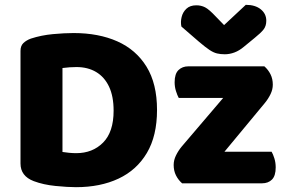

<svg xmlns="http://www.w3.org/2000/svg" viewBox="-20 -760 1187 796"><path d="M451 -301Q451 -213 407.5 -169Q364 -125 296 -125Q283 -125 266.5 -126.5Q250 -128 239 -130V-478Q254 -480 268.5 -481Q283 -482 297 -482Q344 -482 378.5 -461.5Q413 -441 432 -401Q451 -361 451 -301ZM631 -304Q631 -413 587.5 -483.5Q544 -554 466.5 -588.5Q389 -623 285 -623Q247 -623 199 -618.5Q151 -614 108 -600Q89 -593 77 -581.5Q65 -570 65 -549V-82Q65 -30 120 -9Q160 6 210.5 11Q261 16 295 16Q396 16 471.5 -19.5Q547 -55 589 -126Q631 -197 631 -304ZM802 0H735Q719 -14 709.5 -33Q700 -52 700 -76Q700 -96 709.5 -115.5Q719 -135 733 -152L1017 -485H1076Q1092 -471 1101.5 -452Q1111 -433 1111 -409Q1111 -389 1101.5 -369.5Q1092 -350 1078 -333ZM1040 -485V-354H721Q715 -365 709.5 -382.5Q704 -400 704 -419Q704 -454 720 -469.5Q736 -485 761 -485ZM787 0V-131H1106Q1112 -121 1117.5 -103.5Q1123 -86 1123 -66Q1123 -31 1107.5 -15.5Q1092 0 1066 0ZM875 -691 909 -656 999 -740Q1038 -740 1061 -721.5Q1084 -703 1084 -674Q1084 -652 1072.5 -637.5Q1061 -623 1036 -603L991 -566Q972 -550 952 -542.5Q932 -535 912 -535Q894 -535 879.5 -538.5Q865 -542 848.5 -553Q832 -564 806 -586L732 -650Q728 -669 733 -689.5Q738 -710 753 -724Q768 -738 794 -738Q814 -738 830.5 -729.5Q847 -721 875 -691Z"/></svg>

Font: Baloo Tamma 2 ExtraBold
Style: Regular
Weight: 800
Designer: Divya Kowshik, Shuchita Grover and Ek Type
Foundry: Ek Type
Version: Version 1.700